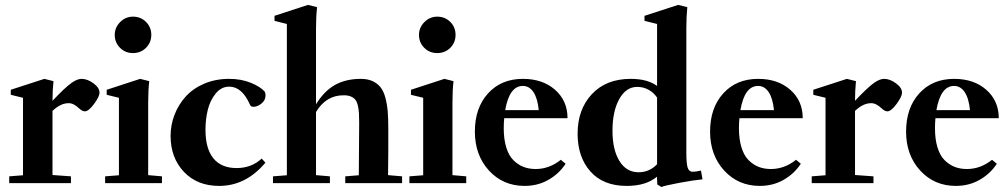

<svg xmlns="http://www.w3.org/2000/svg" viewBox="-20 -746 4107 782"><path d="M17.6 0V-27.8L73.7 -32.2V-347.7L23.9 -359.9V-380.4L160.6 -424.8L197.8 -415.5Q193.8 -377.4 193.8 -335.4Q244.1 -389.2 272.5 -409.2Q294.9 -424.8 312.5 -424.8Q335.9 -424.8 360.6 -406.7Q385.3 -388.7 385.3 -368.7Q385.3 -352.5 363 -322.5Q340.8 -292.5 325.7 -292.5Q315.4 -292.5 303.2 -303.7Q279.8 -326.2 259.8 -325.7Q227.5 -326.2 193.8 -294.4V-33.2L269 -27.8V0Z M521.5 -529.8Q490.2 -529.8 468.8 -551.3Q447.3 -572.8 447.3 -604Q447.3 -633.8 469.2 -656Q491.2 -678.2 521.5 -678.2Q553.2 -678.2 574.7 -656.7Q596.2 -635.3 596.2 -604Q596.2 -572.8 574.7 -551.3Q553.2 -529.8 521.5 -529.8ZM408.2 0V-27.8L464.4 -32.2V-347.7L414.6 -359.9V-380.4L550.8 -424.8L587.9 -415.5Q583.5 -377 583.5 -328.6V-32.7L639.6 -27.8V0Z M872.6 11.2Q783.2 11.2 729 -46.1Q674.8 -103.5 674.8 -192.4Q674.8 -237.3 690.9 -278.8Q707 -320.3 736.6 -353Q766.1 -385.7 812 -405.3Q857.9 -424.8 913.1 -424.8Q962.4 -424.8 1001.2 -408.9Q1040 -393.1 1058.1 -373Q1061.5 -366.2 1061.5 -357.9Q1061.5 -337.4 1044.9 -324.2Q1028.3 -311 1012.2 -311Q1001.5 -311 998 -319.8Q965.8 -393.1 913.6 -393.1Q881.3 -393.1 858.6 -365.2Q835.9 -337.4 826.4 -299.1Q816.9 -260.7 816.9 -217.3Q816.9 -140.6 849.1 -101.1Q881.3 -61.5 943.8 -61.5Q1003.9 -61.5 1045.9 -100.1L1061 -83.5Q981.4 11.2 872.6 11.2Z M1091.8 0V-27.8L1148.4 -32.2V-648.4L1098.1 -661.1V-681.6L1234.4 -726.1L1271.5 -716.8Q1267.1 -678.7 1267.1 -630.9V-321.3Q1300.8 -376 1345 -400.4Q1389.2 -424.8 1449.7 -424.8Q1477.5 -424.8 1497.6 -415.5Q1517.6 -406.2 1530 -390.4Q1542.5 -374.5 1549.6 -348.1Q1556.6 -321.8 1559.1 -292.2Q1561.5 -262.7 1561.5 -221.7Q1562 -137.2 1560.5 -32.7L1617.7 -27.8V0H1386.2V-27.8L1441.4 -32.2Q1442.9 -241.7 1442.9 -246.6Q1442.9 -271 1441.9 -286.4Q1440.9 -301.8 1437.3 -316.9Q1433.6 -332 1427 -340.1Q1420.4 -348.1 1408.9 -353Q1397.5 -357.9 1380.9 -357.9Q1308.6 -358.9 1267.1 -290V-32.7L1323.7 -27.8V0Z M1760.7 -529.8Q1729.5 -529.8 1708 -551.3Q1686.5 -572.8 1686.5 -604Q1686.5 -633.8 1708.5 -656Q1730.5 -678.2 1760.7 -678.2Q1792.5 -678.2 1814 -656.7Q1835.4 -635.3 1835.4 -604Q1835.4 -572.8 1814 -551.3Q1792.5 -529.8 1760.7 -529.8ZM1647.5 0V-27.8L1703.6 -32.2V-347.7L1653.8 -359.9V-380.4L1790 -424.8L1827.1 -415.5Q1822.8 -377 1822.8 -328.6V-32.7L1878.9 -27.8V0Z M2116.7 11.2Q2028.8 11.2 1971.4 -51.5Q1914.1 -114.3 1914.1 -210Q1914.1 -306.6 1967.8 -365.7Q2021.5 -424.8 2109.9 -424.8Q2190.4 -424.8 2241 -380.1Q2291.5 -335.4 2291.5 -264.6H2033.7Q2031.7 -246.6 2031.7 -223.6Q2031.7 -178.7 2042 -145.5Q2052.2 -112.3 2070.8 -93.8Q2089.4 -75.2 2111.8 -66.4Q2134.3 -57.6 2161.6 -57.6Q2217.3 -57.6 2264.2 -95.2L2283.7 -79.1Q2257.3 -38.6 2213.9 -13.7Q2170.4 11.2 2116.7 11.2ZM2109.4 -396Q2054.7 -396 2037.6 -297.4H2174.3Q2169.4 -346.2 2152.6 -371.1Q2135.7 -396 2109.4 -396Z M2673.8 15.6 2657.2 5.4 2655.8 -26.4Q2611.3 11.2 2532.7 11.2Q2436.5 11.2 2384.5 -47.9Q2332.5 -106.9 2332.5 -201.2Q2332.5 -300.3 2390.6 -362.5Q2448.7 -424.8 2548.8 -424.8Q2617.2 -424.8 2656.2 -396V-648.4L2605 -661.1V-681.6L2742.2 -726.1L2779.3 -716.8Q2775.4 -676.3 2775.4 -630.9V-123.5Q2775.4 -80.1 2780.8 -63.2Q2786.1 -46.4 2801.3 -46.4Q2813.5 -46.4 2835 -51.3L2841.3 -15.6Q2804.7 -12.2 2746.1 -1.2Q2687.5 9.8 2673.8 15.6ZM2580.6 -44.4Q2625 -44.4 2656.2 -77.1V-348.6Q2642.6 -368.7 2621.6 -380.4Q2600.6 -392.1 2575.2 -392.1Q2529.8 -392.1 2502.2 -342.5Q2474.6 -293 2474.6 -213.4Q2474.6 -136.2 2502.9 -90.3Q2531.2 -44.4 2580.6 -44.4Z M3074.7 11.2Q2986.8 11.2 2929.4 -51.5Q2872.1 -114.3 2872.1 -210Q2872.1 -306.6 2925.8 -365.7Q2979.5 -424.8 3067.9 -424.8Q3148.4 -424.8 3199 -380.1Q3249.5 -335.4 3249.5 -264.6H2991.7Q2989.7 -246.6 2989.7 -223.6Q2989.7 -178.7 3000 -145.5Q3010.3 -112.3 3028.8 -93.8Q3047.4 -75.2 3069.8 -66.4Q3092.3 -57.6 3119.6 -57.6Q3175.3 -57.6 3222.2 -95.2L3241.7 -79.1Q3215.3 -38.6 3171.9 -13.7Q3128.4 11.2 3074.7 11.2ZM3067.4 -396Q3012.7 -396 2995.6 -297.4H3132.3Q3127.4 -346.2 3110.6 -371.1Q3093.8 -396 3067.4 -396Z M3286.1 0V-27.8L3342.3 -32.2V-347.7L3292.5 -359.9V-380.4L3429.2 -424.8L3466.3 -415.5Q3462.4 -377.4 3462.4 -335.4Q3512.7 -389.2 3541 -409.2Q3563.5 -424.8 3581.1 -424.8Q3604.5 -424.8 3629.2 -406.7Q3653.8 -388.7 3653.8 -368.7Q3653.8 -352.5 3631.6 -322.5Q3609.4 -292.5 3594.2 -292.5Q3584 -292.5 3571.8 -303.7Q3548.3 -326.2 3528.3 -325.7Q3496.1 -326.2 3462.4 -294.4V-33.2L3537.6 -27.8V0Z M3873 11.2Q3785.2 11.2 3727.8 -51.5Q3670.4 -114.3 3670.4 -210Q3670.4 -306.6 3724.1 -365.7Q3777.8 -424.8 3866.2 -424.8Q3946.8 -424.8 3997.3 -380.1Q4047.9 -335.4 4047.9 -264.6H3790Q3788.1 -246.6 3788.1 -223.6Q3788.1 -178.7 3798.3 -145.5Q3808.6 -112.3 3827.1 -93.8Q3845.7 -75.2 3868.2 -66.4Q3890.6 -57.6 3918 -57.6Q3973.6 -57.6 4020.5 -95.2L4040 -79.1Q4013.7 -38.6 3970.2 -13.7Q3926.8 11.2 3873 11.2ZM3865.7 -396Q3811 -396 3793.9 -297.4H3930.7Q3925.8 -346.2 3908.9 -371.1Q3892.1 -396 3865.7 -396Z"/></svg>

Font: Elstob 18pt
Style: Bold
Weight: 700
Designer: Peter S. Baker
Version: Version 1.015